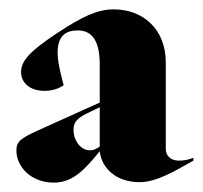

<svg xmlns="http://www.w3.org/2000/svg" viewBox="-20 -796 433 410"><path d="M278 -407C314 -407 352 -430 393 -453V-459C382 -455 374 -453 362 -453C344 -453 334 -464 334 -478V-663C334 -733 286 -776 223 -776C188 -776 156 -761 100 -724C45 -687 25 -667 25 -642C25 -619 44 -602 75 -602C97 -602 110 -610 116 -614L111 -633C106 -654 103 -670 103 -683C103 -721 122 -731 146 -731C173 -731 193 -714 193 -658V-577L60 -517C25 -501 15 -494 15 -475C15 -439 47 -406 95 -406C138 -406 164 -438 193 -473C197 -436 229 -407 278 -407ZM137 -519C137 -536 146 -544 166 -554L193 -567V-483C188 -480 182 -475 172 -475C153 -475 137 -495 137 -519Z"/></svg>

Font: Nyght Serif Dark
Style: Regular
Weight: 800
Designer: Maksym Kobuzan
Version: Version 0.410;Glyphs 3.1.2 (3151)